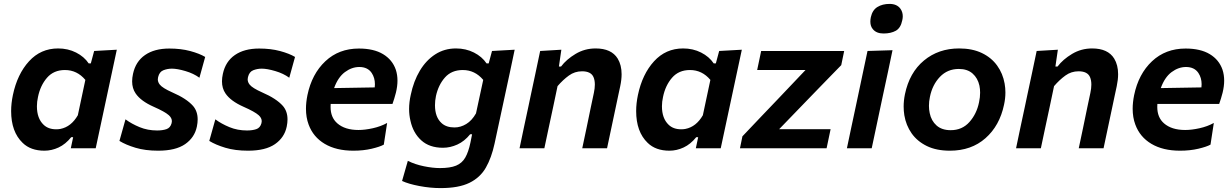

<svg xmlns="http://www.w3.org/2000/svg" viewBox="-20 -759 6309 983"><path d="M207.5 12.5Q137 12.5 96 -27.5Q37 -84 37 -190.5Q37 -229.5 46 -272.5Q68.5 -379.5 128.5 -445.2Q188.5 -511 277.5 -511Q328 -511 369.5 -490Q411 -469 434 -434.5H445L462 -498L578 -504.5L470 0H342.5L354.5 -56.5H344.5Q315.5 -20.5 280 -4Q244.5 12.5 207.5 12.5ZM268 -97Q279.5 -97 289.5 -99Q344.5 -110 378.5 -169L417 -350Q374.5 -400.5 312.5 -400.5Q255 -400.5 220.8 -361Q186.5 -321.5 174.5 -262.5Q169 -238 169 -215Q169 -153 203 -120.5Q227 -97 268 -97Z M790 12.5Q723.5 12.5 673.8 -2.5Q624 -17.5 591.5 -37.5L622.5 -148Q653.5 -125 694.8 -108Q736 -91 784.5 -91Q812.5 -91 832.2 -97.8Q852 -104.5 858.5 -128Q860 -133.5 860 -138.5Q860 -155 844.5 -169Q824.5 -187 766.5 -212.5Q701 -241.5 674.5 -280.5Q656.5 -306.5 656.5 -342.5Q656.5 -360.5 661 -381Q674.5 -444 722.5 -477.2Q770.5 -510.5 847 -510.5Q906 -510.5 953.5 -497.8Q1001 -485 1030.5 -467.5L1001 -361Q971 -383 929.2 -395.2Q887.5 -407.5 860 -407.5Q837.5 -407.5 816.8 -399.5Q796 -391.5 789.5 -364Q788 -358.5 788 -353Q788 -338.5 798 -326Q811.5 -308.5 862 -286Q935 -254.5 968.5 -216.5Q992 -189 992 -147.5Q992 -130.5 988 -111Q976.5 -55 928 -21.2Q879.5 12.5 790 12.5Z M1250 12.5Q1183.5 12.5 1133.8 -2.5Q1084 -17.5 1051.5 -37.5L1082.5 -148Q1113.5 -125 1154.8 -108Q1196 -91 1244.5 -91Q1272.5 -91 1292.2 -97.8Q1312 -104.5 1318.5 -128Q1320 -133.5 1320 -138.5Q1320 -155 1304.5 -169Q1284.5 -187 1226.5 -212.5Q1161 -241.5 1134.5 -280.5Q1116.5 -306.5 1116.5 -342.5Q1116.5 -360.5 1121 -381Q1134.5 -444 1182.5 -477.2Q1230.5 -510.5 1307 -510.5Q1366 -510.5 1413.5 -497.8Q1461 -485 1490.5 -467.5L1461 -361Q1431 -383 1389.2 -395.2Q1347.5 -407.5 1320 -407.5Q1297.5 -407.5 1276.8 -399.5Q1256 -391.5 1249.5 -364Q1248 -358.5 1248 -353Q1248 -338.5 1258 -326Q1271.5 -308.5 1322 -286Q1395 -254.5 1428.5 -216.5Q1452 -189 1452 -147.5Q1452 -130.5 1448 -111Q1436.5 -55 1388 -21.2Q1339.5 12.5 1250 12.5Z M1789 12.5Q1701.5 12.5 1642.5 -22.5Q1583.5 -57.5 1560 -121.5Q1546.5 -158 1546.5 -202Q1546.5 -235 1554 -272Q1576.5 -380.5 1645.8 -445.5Q1715 -510.5 1817.5 -510.5Q1893.5 -510.5 1941.2 -481.8Q1989 -453 2006.5 -402Q2015 -376 2015 -346Q2015 -317.5 2007 -284.5Q1999 -253.5 1989.5 -227H1673Q1672.5 -219 1672.5 -211.5Q1672.5 -157.5 1707 -127.5Q1746 -93.5 1815.5 -93.5Q1848.5 -93.5 1889 -102.5Q1929.5 -111.5 1962 -129.5L1945 -18.5Q1925 -7.5 1882.8 2.5Q1840.5 12.5 1789 12.5ZM1819.5 -416Q1781 -416 1745.8 -389.8Q1710.5 -363.5 1690.5 -308L1898.5 -311.5Q1899.5 -320 1899.5 -328Q1899.5 -360.5 1883 -385.5Q1862.5 -416 1819.5 -416Z M2236 204Q2183 204 2127.5 193.5Q2072 183 2038.5 167.5L2068 64.5Q2105 83 2150.5 92.2Q2196 101.5 2232.5 101.5Q2284.5 101.5 2315 89Q2345.5 76.5 2362 47.8Q2378.5 19 2388.5 -29L2397 -71.5H2387Q2358 -35.5 2321.5 -19Q2285 -2.5 2248 -2.5Q2178.5 -2.5 2136.8 -40.5Q2095 -78.5 2081.5 -140.5Q2074.5 -169.5 2074.5 -201Q2074.5 -236 2083 -273.5Q2097.5 -343.5 2129.5 -397Q2161.5 -450.5 2208.5 -480.8Q2255.5 -511 2314.5 -511Q2365 -511 2406.5 -490Q2448 -469 2471 -434.5H2482L2499 -498L2615 -504.5L2590 -386Q2550.5 -205 2512 -23.5Q2496.5 48.5 2467.5 99.2Q2438.5 150 2383.5 177Q2328.5 204 2236 204ZM2307 -106.5Q2338 -106.5 2367 -124Q2396 -141.5 2417 -178.5L2454 -350Q2411.5 -400.5 2349.5 -400.5Q2292 -400.5 2258.2 -362.5Q2224.5 -324.5 2212 -267.5Q2207 -243 2207 -220.5Q2207 -159 2241 -128.5Q2265 -106.5 2307 -106.5Z M2640 0Q2651.5 -53.5 2662 -105Q2673 -155.5 2686 -217L2696.5 -267Q2707.5 -318.5 2720 -377Q2732.5 -435.5 2745.5 -498L2854 -504.5L2841.5 -418.5H2852.5Q2880 -455 2926.8 -483Q2973.5 -511 3029.5 -511Q3110.5 -511 3142.5 -459Q3162.5 -426 3162.5 -379Q3162.5 -351 3155.5 -318Q3151 -297 3145.5 -271.5Q3140 -246 3134 -217Q3121 -155.5 3110.2 -104.8Q3099.5 -54 3088 0H2961Q2972.5 -54.5 2983 -104Q2993 -153.5 3005 -210.5L3020.5 -283.5Q3025.5 -307 3025.5 -326Q3025.5 -348.5 3018.5 -364.5Q3005.5 -394 2960 -394Q2922.5 -394 2892.5 -372.2Q2862.5 -350.5 2834.5 -318L2812 -211Q2799.5 -153.5 2789 -103.8Q2778.5 -54 2767 0Z M3407.5 12.5Q3337 12.5 3296 -27.5Q3237 -84 3237 -190.5Q3237 -229.5 3246 -272.5Q3268.5 -379.5 3328.5 -445.2Q3388.5 -511 3477.5 -511Q3528 -511 3569.5 -490Q3611 -469 3634 -434.5H3645L3662 -498L3778 -504.5L3670 0H3542.5L3554.5 -56.5H3544.5Q3515.5 -20.5 3480 -4Q3444.5 12.5 3407.5 12.5ZM3468 -97Q3479.5 -97 3489.5 -99Q3544.5 -110 3578.5 -169L3617 -350Q3574.5 -400.5 3512.5 -400.5Q3455 -400.5 3420.8 -361Q3386.5 -321.5 3374.5 -262.5Q3369 -238 3369 -215Q3369 -153 3403 -120.5Q3427 -97 3468 -97Z M3768.5 0 3781 -61Q3829.5 -112 3875.5 -160.5Q3921.5 -209 3962.5 -251.5L4104 -400.5H3856.5L3877 -498H4302L4287 -425.5Q4264.5 -402.5 4235 -372.2Q4205.5 -342 4174 -309.5Q4142.5 -276.5 4113.5 -247L3969 -97.5H4232.5L4212 0Z M4316 0Q4326 -48 4338 -104.5Q4349 -155 4362 -217L4372.5 -266.5Q4388 -339 4399 -392Q4410 -444.5 4421.5 -498L4549.5 -502Q4538 -446.5 4526.8 -393.5Q4515.5 -340.5 4499.5 -266.5L4489 -217Q4476 -155 4465.2 -104.5Q4454.5 -54 4443 0ZM4503.5 -587.5Q4467 -587.5 4449 -609.5Q4436 -624.5 4436 -648.5Q4436 -659 4438.5 -671Q4446.5 -707.5 4472.2 -723.2Q4498 -739 4534.5 -739Q4571.5 -739 4589.5 -715Q4602 -698 4602 -675.5Q4602 -666 4599.5 -655.5Q4591.5 -615.5 4566.2 -601.5Q4541 -587.5 4503.5 -587.5Z M4843.5 12.5Q4774 12.5 4725 -11.5Q4676 -35.5 4647.2 -76.5Q4618.5 -117.5 4610 -169Q4606.5 -191 4606.5 -213.5Q4606.5 -244 4613 -276Q4636 -387.5 4710.5 -449.2Q4785 -511 4890.5 -511Q4958 -511 5007 -487.5Q5056 -464 5085.2 -423.2Q5114.5 -382.5 5123.5 -331Q5127.5 -308.5 5127.5 -285.5Q5127.5 -255 5120.5 -223Q5098 -115.5 5025.5 -51.5Q4953 12.5 4843.5 12.5ZM4847.5 -92.5Q4906 -92.5 4943.2 -134.2Q4980.5 -176 4992.5 -235.5Q4998 -261 4998 -284.5Q4998 -303 4994.5 -320.5Q4986 -359 4959.5 -382.5Q4933 -406 4889 -406Q4831 -406 4792.2 -365.5Q4753.5 -325 4741 -263Q4736 -239.5 4736 -217.5Q4736 -197.5 4740 -179.5Q4748 -140.5 4775 -116.5Q4802 -92.5 4847.5 -92.5Z M5182 0Q5193.5 -53.5 5204 -105Q5215 -155.5 5228 -217L5238.5 -267Q5249.5 -318.5 5262 -377Q5274.5 -435.5 5287.5 -498L5396 -504.5L5383.5 -418.5H5394.5Q5422 -455 5468.8 -483Q5515.5 -511 5571.5 -511Q5652.5 -511 5684.5 -459Q5704.5 -426 5704.5 -379Q5704.5 -351 5697.5 -318Q5693 -297 5687.5 -271.5Q5682 -246 5676 -217Q5663 -155.5 5652.2 -104.8Q5641.5 -54 5630 0H5503Q5514.5 -54.5 5525 -104Q5535 -153.5 5547 -210.5L5562.5 -283.5Q5567.5 -307 5567.5 -326Q5567.5 -348.5 5560.5 -364.5Q5547.5 -394 5502 -394Q5464.5 -394 5434.5 -372.2Q5404.5 -350.5 5376.5 -318L5354 -211Q5341.5 -153.5 5331 -103.8Q5320.5 -54 5309 0Z M6021.5 12.5Q5934 12.5 5875 -22.5Q5816 -57.5 5792.5 -121.5Q5779 -158 5779 -202Q5779 -235 5786.5 -272Q5809 -380.5 5878.2 -445.5Q5947.5 -510.5 6050 -510.5Q6126 -510.5 6173.8 -481.8Q6221.5 -453 6239 -402Q6247.5 -376 6247.5 -346Q6247.5 -317.5 6239.5 -284.5Q6231.5 -253.5 6222 -227H5905.5Q5905 -219 5905 -211.5Q5905 -157.5 5939.5 -127.5Q5978.5 -93.5 6048 -93.5Q6081 -93.5 6121.5 -102.5Q6162 -111.5 6194.5 -129.5L6177.5 -18.5Q6157.5 -7.5 6115.2 2.5Q6073 12.5 6021.5 12.5ZM6052 -416Q6013.5 -416 5978.2 -389.8Q5943 -363.5 5923 -308L6131 -311.5Q6132 -320 6132 -328Q6132 -360.5 6115.5 -385.5Q6095 -416 6052 -416Z"/></svg>

Font: Heraclito SemiBold
Style: Italic
Weight: 600
Italic angle: -12°
Designer: Kostas Bartsokas (font) & Cristiano Sobral (main changes)
Foundry: Kostas Bartsokas (font) & Cristiano Sobral (main changes)
Version: Version 1.00;July 8, 2020;FontCreator 13.0.0.2655 64-bit